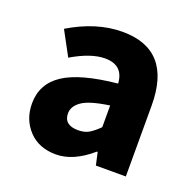

<svg xmlns="http://www.w3.org/2000/svg" viewBox="-98 -609 731 723"><g transform="rotate(20 267.0 -248.0)"><path d="M187 -148.9Q187.5 -102.1 244.1 -102.1Q270.5 -102.1 288.3 -113Q306.2 -124 326.2 -144V-231Q247.1 -219.7 217 -198.7Q187 -177.7 187 -148.9ZM46.9 -138.2Q46.9 -216.3 113 -260.3Q179.2 -304.2 326.2 -318.8Q321.8 -391.1 248 -391.1Q192.4 -391.1 116.2 -346.2L64 -442.9Q171.9 -507.8 275.9 -507.8Q473.1 -507.8 473.1 -284.2V0H353L341.8 -50.8H338.9Q266.1 12.2 197 12.2Q127.9 12.2 87.4 -31Q46.9 -74.2 46.9 -138.2Z"/></g></svg>

Font: SourceSansPro-Bold
Style: Bold
Weight: 700
Designer: Paul D. Hunt
Foundry: Adobe Systems Incorporated
Version: Version 1.050;PS Version 1.000;hotconv 1.0.70;makeotf.lib2.5